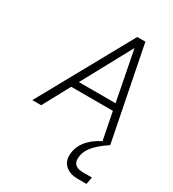

<svg xmlns="http://www.w3.org/2000/svg" viewBox="-218 -769 1051 1165"><g transform="rotate(30 308.0 -187.0)"><path d="M581 0Q511 47 481 86.5Q451 126 451 172Q451 226 522 226H583L574 276H511Q460 276 428.5 250Q397 224 397 180Q397 124 432 78.5Q467 33 533 0H528L491 -188H199L97 0H35L395 -650H452ZM414 -584 225 -236H482Z"/></g></svg>

Font: Overused Grotesk Light
Style: Italic
Weight: 300
Italic angle: -10°
Version: Version 0.003